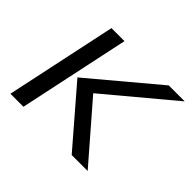

<svg xmlns="http://www.w3.org/2000/svg" viewBox="-118 -631 782 782"><g transform="rotate(45 273.0 -240.0)"><path d="M122 -480H197L95 0H20ZM166 -240 452 -480H544L257 -240L465 0H373Z"/></g></svg>

Font: Prompt Light
Style: Italic
Weight: 300
Italic angle: -12°
Designer: Katatrad Team
Foundry: CadsonDemak
Version: Version 1.000